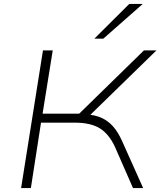

<svg xmlns="http://www.w3.org/2000/svg" viewBox="-20 -963 821 983"><path d="M88 0 200 -705H250L198 -381H404L370 -366L717 -705H781L427 -360L417 -378Q466 -375 500 -359.5Q534 -344 559.5 -315Q585 -286 605 -241L713 0H661L569 -210Q538 -277 491 -306Q444 -335 363 -335H190L138 0ZM463 -765 642 -943H711L509 -765Z"/></svg>

Font: Nunito Sans 10pt Expanded ExtraLight
Style: Italic
Weight: 250
Width: 7
Italic angle: -9°
Designer: Vernon Adams
Foundry: Vernon Adams
Version: Version 3.101;gftools[0.9.27]